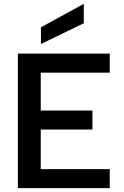

<svg xmlns="http://www.w3.org/2000/svg" viewBox="-20 -979 645 999"><path d="M416 -959V-858L193 -750V-837ZM551 -601H192V-404H461V-305H192V-99H551V0H73V-700H551Z"/></svg>

Font: Albert Sans SemiBold
Style: Regular
Weight: 600
Designer: Andreas Rasmussen
Foundry: a.Foundry
Version: Version 1.025